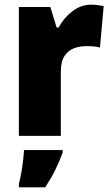

<svg xmlns="http://www.w3.org/2000/svg" viewBox="-20 -583 475 824"><path d="M371 -563Q385 -563 399.5 -561Q414 -559 425 -557L409 -379Q399 -382 385.5 -383.5Q372 -385 350 -385Q323 -385 298 -376Q273 -367 257 -343Q241 -319 241 -274V0H61V-553H196L223 -465H232Q251 -503 288.5 -533Q326 -563 371 -563ZM249 72Q234 112 216.5 147.5Q199 183 174 221H61V207Q66 187 71 160.5Q76 134 79 107Q82 80 83 61H249Z"/></svg>

Font: Noto Sans SemiCondensed Black
Style: Regular
Weight: 900
Width: 4
Designer: Monotype Design Team
Foundry: Monotype Imaging Inc.
Version: Version 2.013; ttfautohint (v1.8.4.7-5d5b)